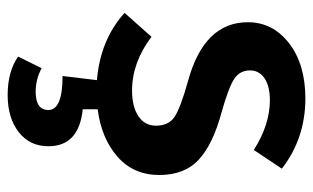

<svg xmlns="http://www.w3.org/2000/svg" viewBox="-182 -402 837 514"><g transform="rotate(90 237.0 -145.5)"><path d="M449 -153Q449 -84 400 -41Q351 2 273 12V52Q372 62 372 144Q372 194 334 223.5Q296 253 235 253Q172 253 132 225L163 162Q193 178 226 178Q275 178 275 144Q275 106 184 106L195 14Q87 5 15 -60L79 -132Q148 -80 223 -80Q266 -80 291.5 -97Q317 -114 317 -144Q317 -177 294.5 -193Q272 -209 197 -230Q40 -273 40 -390Q40 -457 96.5 -500.5Q153 -544 244 -544Q351 -544 432 -481L382 -406Q314 -449 249 -449Q211 -449 190 -434.5Q169 -420 169 -396Q169 -369 191 -354Q213 -339 280 -320Q366 -297 407.5 -259Q449 -221 449 -153Z"/></g></svg>

Font: FiraGO Medium
Style: Regular
Weight: 500
Designer: bBox Type
Foundry: bBox Type GmbH
Version: Version 1.001;PS 001.001;hotconv 1.0.88;makeotf.lib2.5.64775